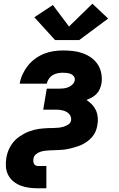

<svg xmlns="http://www.w3.org/2000/svg" viewBox="-20 -810 640 1035"><path d="M185 205Q161 205 137.5 202Q114 199 92.5 191Q71 183 53 168.5Q35 154 24.5 134Q14 114 12 90.5Q10 67 14 43Q16 29 20 16Q24 3 30 -9.5Q36 -22 44.5 -34Q53 -46 63 -56Q73 -66 85 -74Q97 -82 109.5 -89Q122 -96 135.5 -101Q149 -106 162 -109.5Q175 -113 188.5 -115Q202 -117 215.5 -118Q229 -119 242 -119.5Q255 -120 268.5 -120Q282 -120 295.5 -121.5Q309 -123 322.5 -127Q336 -131 348.5 -139Q361 -147 363 -161Q365 -171 361.5 -180.5Q358 -190 352 -196.5Q346 -203 337.5 -207.5Q329 -212 319.5 -214.5Q310 -217 300 -218Q290 -219 280 -219H213L232 -332H299Q311 -332 323.5 -333.5Q336 -335 348.5 -340Q361 -345 371 -355Q381 -365 383 -377Q385 -388 378.5 -397.5Q372 -407 362.5 -411Q353 -415 342 -416.5Q331 -418 319 -418Q306 -418 292 -415.5Q278 -413 265 -405.5Q252 -398 243.5 -385.5Q235 -373 232 -359H86Q91 -386 102 -410Q113 -434 130 -455.5Q147 -477 169.5 -493.5Q192 -510 217 -520Q242 -530 268 -534Q294 -538 319 -538Q347 -538 374 -535Q401 -532 426 -523Q451 -514 472 -499Q493 -484 507 -462.5Q521 -441 526 -414.5Q531 -388 527 -360Q524 -345 518 -330.5Q512 -316 500.5 -304Q489 -292 475 -284.5Q461 -277 446 -271Q462 -261 475.5 -247Q489 -233 497 -215.5Q505 -198 507 -177.5Q509 -157 505 -137Q503 -124 499 -111.5Q495 -99 488 -87.5Q481 -76 471.5 -66Q462 -56 451 -48Q440 -40 428 -33.5Q416 -27 403 -22.5Q390 -18 377.5 -14.5Q365 -11 352 -8Q339 -5 326 -3.5Q313 -2 300.5 -1.5Q288 -1 275 -0.5Q262 0 249.5 0.5Q237 1 224 2.5Q211 4 198.5 8Q186 12 174.5 21Q163 30 161 43Q159 50 159.5 57.5Q160 65 162.5 71.5Q165 78 171.5 81.5Q178 85 185 85H230V205ZM277 -594 165 -717 265 -783 352 -667 478 -790 563 -710 407 -594Z"/></svg>

Font: Iosevka Curly HvExObl
Style: Regular
Weight: 900
Width: 7
Italic angle: -9°
Monospace: yes
Designer: Belleve Invis
Foundry: Belleve Invis
Version: Version 11.1.0; ttfautohint (v1.8.3)